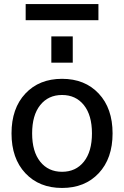

<svg xmlns="http://www.w3.org/2000/svg" viewBox="-20 -920 614 950"><path d="M234 -610V-740H340V-610ZM107 -820V-900H467V-820ZM105.5 -457Q174 -530 287 -530Q400 -530 468.5 -457Q537 -384 537 -260Q537 -136 468.5 -63Q400 10 287 10Q174 10 105.5 -63Q37 -136 37 -260Q37 -384 105.5 -457ZM179 -120Q219 -70 287 -70Q355 -70 395 -120Q435 -170 435 -260Q435 -350 395 -400Q355 -450 287 -450Q219 -450 179 -400Q139 -350 139 -260Q139 -170 179 -120Z"/></svg>

Font: Mplus 1p Medium
Style: Regular
Weight: 500
Version: Version 1.061